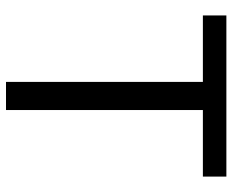

<svg xmlns="http://www.w3.org/2000/svg" viewBox="-87 -686 773 639"><g transform="rotate(90 299.5 -366.5)"><path d="M252.6 0V-655.2H31.4V-733.4H567.7V-655.2H346.2V0Z"/></g></svg>

Font: Noto Sans SC Thin
Style: Regular
Weight: 100
Designer: Ryoko NISHIZUKA 西塚涼子 (kana, bopomofo & ideographs); Paul D. Hunt (Latin, Greek & Cyrillic); Sandoll Communications 산돌커뮤니
Foundry: Adobe
Version: Version 2.004-H2;hotconv 1.0.118;makeotfexe 2.5.65603